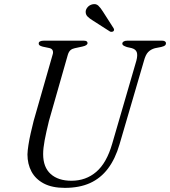

<svg xmlns="http://www.w3.org/2000/svg" viewBox="-20 -897 824 930"><path d="M523.5 -201 640.5 -603Q647.5 -629.5 642.5 -644Q637.5 -658.5 617.5 -664L595 -669Q583.5 -673 578 -676.5Q572.5 -680 572.5 -686Q572.5 -692 578.8 -696Q585 -700 596.5 -700H765Q774.5 -700 779.2 -696.5Q784 -693 784 -688Q784 -681 779.5 -677Q775 -673 761 -669.5L730.5 -663.5Q710.5 -658 697.8 -645Q685 -632 677 -601.5L559 -198Q538.5 -127.5 503 -80.5Q467.5 -33.5 416 -10.2Q364.5 13 294 13Q232.5 13 192.2 -8.2Q152 -29.5 132.5 -66Q113 -102.5 113 -149Q113.5 -168 117.8 -195.2Q122 -222.5 129 -253Q136 -283.5 143 -311.5L234.5 -631Q239 -643.5 235 -652.8Q231 -662 218 -664.5L187 -671Q176 -674 171.5 -677.5Q167 -681 167.5 -687Q167.5 -693 174 -696.5Q180.5 -700 192.5 -700H385.5Q404 -700 404 -688.5Q404 -683 398.2 -678.8Q392.5 -674.5 379 -671.5L342 -663.5Q329.5 -661 321.2 -653.8Q313 -646.5 308.5 -631.5L217 -311Q203.5 -256 196.2 -217.2Q189 -178.5 189 -150.5Q189 -87 225.5 -54.2Q262 -21.5 326 -21.5Q396 -21.5 446.2 -64.5Q496.5 -107.5 523.5 -201ZM478.5 -841 530 -760.5Q532 -757 532.5 -753.2Q533 -749.5 529 -745.5Q525.5 -743 520.8 -742.8Q516 -742.5 512.5 -744.5L429 -798Q413.5 -807.5 404.2 -816.8Q395 -826 395 -839.5Q395 -851 404 -861.8Q413 -872.5 427.5 -876Q445 -880 456 -869.8Q467 -859.5 478.5 -841Z"/></svg>

Font: Fraunces Light
Style: Italic
Weight: 300
Italic angle: -16°
Version: Version 1.000;[b76b70a41]